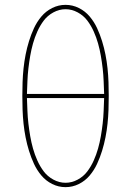

<svg xmlns="http://www.w3.org/2000/svg" viewBox="-20 -763 540 791"><path d="M250 8Q221 8 195 -5Q169 -18 150.5 -40Q132 -62 120 -88Q108 -114 99.5 -141.5Q91 -169 85.5 -197Q80 -225 77 -253.5Q74 -282 73 -310.5Q72 -339 72 -368Q72 -396 73 -424.5Q74 -453 77 -481.5Q80 -510 85.5 -538Q91 -566 99.5 -593.5Q108 -621 120 -647Q132 -673 150.5 -695Q169 -717 195 -730Q221 -743 250 -743Q279 -743 305 -730Q331 -717 349.5 -695Q368 -673 380 -647Q392 -621 400.5 -593.5Q409 -566 414.5 -538Q420 -510 423 -481.5Q426 -453 427 -424.5Q428 -396 428 -368Q428 -339 427 -310.5Q426 -282 423 -253.5Q420 -225 414.5 -197Q409 -169 400.5 -141.5Q392 -114 380 -88Q368 -62 349.5 -40Q331 -18 305 -5Q279 8 250 8ZM409 -376Q408 -403 407 -429Q406 -455 403 -481Q400 -507 395.5 -533Q391 -559 384 -584Q377 -609 366 -633.5Q355 -658 339.5 -678.5Q324 -699 300 -712Q276 -725 250 -725Q224 -725 200 -712Q176 -699 160.5 -678.5Q145 -658 134 -633.5Q123 -609 116 -584Q109 -559 104.5 -533Q100 -507 97 -481Q94 -455 93 -429Q92 -403 91 -376ZM250 -10Q276 -10 300 -23Q324 -36 339.5 -56.5Q355 -77 366 -101.5Q377 -126 384 -151Q391 -176 395.5 -202Q400 -228 403 -254Q406 -280 407 -306Q408 -332 409 -359H91Q92 -332 93 -306Q94 -280 97 -254Q100 -228 104.5 -202Q109 -176 116 -151Q123 -126 134 -101.5Q145 -77 160.5 -56.5Q176 -36 200 -23Q224 -10 250 -10Z"/></svg>

Font: Iosevka Curly Thin
Style: Regular
Weight: 100
Monospace: yes
Designer: Belleve Invis
Foundry: Belleve Invis
Version: Version 22.1.2; ttfautohint (v1.8.4)